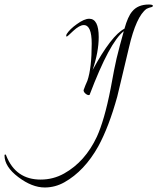

<svg xmlns="http://www.w3.org/2000/svg" viewBox="-293 -432 697 850"><path d="M-95 398Q-151 398 -212 352Q-273 306 -273 256Q-273 252 -270 252Q-266 252 -265 258Q-223 363 -113 363Q-57 363 -9 336Q84 284 136 173Q152 138 167.5 84.5Q183 31 197 -41Q203 -73 212 -121Q221 -169 238 -232L255 -294Q192 -245 104 -13Q104 -11 100 -11Q93 -11 85 -18Q77 -25 77 -33Q77 -33 85 -54Q94 -74 94 -75Q113 -131 113 -239Q113 -321 78 -321Q59 -321 31 -295Q5 -270 3 -270Q0 -270 0 -274Q0 -275 2 -281Q16 -303 47 -325Q80 -349 102 -349Q144 -349 144 -268Q144 -202 117 -122Q200 -275 258 -305Q273 -359 292 -381Q317 -412 366 -412Q384 -412 384 -406Q384 -403 379 -401Q366 -398 356 -393Q310 -360 278 -222Q254 -121 241 -66.5Q228 -12 226 -4Q189 130 142 216Q81 325 -8 375Q-49 398 -95 398Z"/></svg>

Font: Love Light
Style: Regular
Weight: 400
Designer: Robert E. Leuschke
Foundry: Robert E. Leuschke
Version: Version 1.010; ttfautohint (v1.8.3)